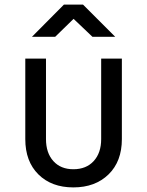

<svg xmlns="http://www.w3.org/2000/svg" viewBox="-20 -805 640 835"><path d="M299 10Q204 10 147 -46.5Q90 -103 90 -200V-550H180V-200Q180 -140 212 -104.5Q244 -69 299 -69Q355 -69 387.5 -104.5Q420 -140 420 -200V-550H510V-200Q510 -103 452 -46.5Q394 10 299 10ZM119 -645 258 -785H341L481 -645H382L300 -723L220 -645Z"/></svg>

Font: JetBrainsMonoNL NFM
Style: Regular
Weight: 400
Monospace: yes
Designer: Philipp Nurullin, Konstantin Bulenkov
Foundry: JetBrains
Version: Version 2.304; ttfautohint (v1.8.4.7-5d5b);Nerd Fonts 3.3.0